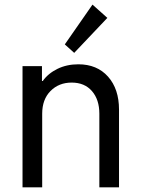

<svg xmlns="http://www.w3.org/2000/svg" viewBox="-20 -800 602 820"><path d="M76.2 0V-517.6H159.2V-454.1H162.6Q185.5 -486.3 225.3 -505.9Q265.1 -525.4 314.5 -525.4Q394.5 -525.4 441.4 -472.7Q488.3 -419.9 488.3 -332V0H404.3V-314.5Q404.3 -374.5 372.8 -410.9Q341.3 -447.3 286.1 -447.3Q231.4 -447.3 195.8 -411.4Q160.2 -375.5 160.2 -314.5V0ZM296.9 -574.2 256.8 -610.4 375 -780.3 438.5 -723.6Z"/></svg>

Font: Reddit Mono
Style: Regular
Weight: 400
Monospace: yes
Designer: Stephen Hutchings
Foundry: Reddit
Version: Version 1.014; ttfautohint (v1.8.4.7-5d5b)